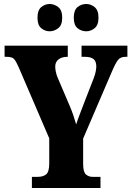

<svg xmlns="http://www.w3.org/2000/svg" viewBox="-20 -943 660 963"><path d="M140 0V-56H170Q196 -56 211.5 -68.5Q227 -81 227 -124V-249L74 -605Q61 -635 51 -646.5Q41 -658 14 -658H3V-714H320V-658H317Q290 -658 273.5 -645Q257 -632 257 -609Q257 -598 260 -583Q263 -568 269 -554L330 -411Q342 -383 348.5 -362.5Q355 -342 362 -319Q370 -344 381.5 -373.5Q393 -403 405 -435L449 -548Q458 -571 460.5 -586.5Q463 -602 463 -609Q463 -636 449 -647Q435 -658 405 -658H389V-714H619V-658H609Q585 -658 572.5 -643Q560 -628 540 -581L397 -248V-123Q397 -80 411 -68Q425 -56 444 -56H484V0ZM413 -786Q388 -786 369 -801.5Q350 -817 350 -854Q350 -892 369 -907.5Q388 -923 413 -923Q435 -923 454.5 -907.5Q474 -892 474 -854Q474 -817 454.5 -801.5Q435 -786 413 -786ZM229 -786Q206 -786 187 -801.5Q168 -817 168 -854Q168 -892 187 -907.5Q206 -923 229 -923Q252 -923 272 -907.5Q292 -892 292 -854Q292 -817 272 -801.5Q252 -786 229 -786Z"/></svg>

Font: Noto Serif Lao ExtraCondensed Black
Style: Regular
Weight: 900
Width: 2
Designer: Monotype Design Team
Foundry: Monotype Imaging Inc.
Version: Version 2.003; ttfautohint (v1.8.4.7-5d5b)